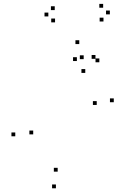

<svg xmlns="http://www.w3.org/2000/svg" viewBox="-20 -962 660 1002"><path d="M573.8 -428.5V-448.5H553.8V-428.5ZM478.2 -655V-675H458.2V-655ZM416.7 -653.3V-673.3H396.7V-653.3ZM425 -581.5V-601.5H405V-581.5ZM484.8 -414.3V-434.3H464.8V-414.3ZM281 -66.2V-86.2H261V-66.2ZM153.3 -260.7V-280.7H133.3V-260.7ZM381.2 -643.5V-663.5H361.2V-643.5ZM498.5 -637V-657H478.5V-637ZM393.7 -732V-752H373.7V-732ZM59.7 -250.7V-270.7H39.7V-250.7ZM271.8 20.7V0.7H251.8V20.7ZM520 -849.8V-869.8H500V-849.8ZM553.3 -887V-907H533.3V-887ZM518.3 -921.7V-941.7H498.3V-921.7ZM265.7 -909.3V-929.3H245.7V-909.3ZM232.3 -876.3V-896.3H212.3V-876.3ZM267.3 -845.3V-865.3H247.3V-845.3Z"/></svg>

Font: Monaspace Radon Dots Var
Style: Regular
Weight: 400
Designer: Riley Cran and the Lettermatic Team
Version: Version 1.100 (Monaspace Radon Dots)